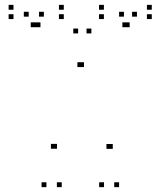

<svg xmlns="http://www.w3.org/2000/svg" viewBox="-20 -760 660 790"><path d="M234 10V-10H214V10ZM318.5 -484V-504H298.5V-484ZM325.5 -484V-504H305.5V-484ZM408 10V-10H388V10ZM470 10V-10H450V10ZM543.5 -691.5V-711.5H523.5V-691.5ZM513.5 -648V-668H493.5V-648ZM604.5 -681.5V-701.5H584.5V-681.5ZM604.5 -720V-740H584.5V-720ZM407.5 -720V-740H387.5V-720ZM407.5 -681.5V-701.5H387.5V-681.5ZM503.5 -648V-668H483.5V-648ZM490 -691.5V-711.5H470V-691.5ZM444 -147.5V-167.5H424V-147.5ZM438 -147.5V-167.5H418V-147.5ZM356 -622.5V-642.5H336V-622.5ZM301.5 -622.5V-642.5H281.5V-622.5ZM214.5 -148V-168H194.5V-148ZM209.5 -148V-168H189.5V-148ZM160.5 -691.5V-711.5H140.5V-691.5ZM146.5 -648V-668H126.5V-648ZM242.5 -681.5V-701.5H222.5V-681.5ZM242.5 -720V-740H222.5V-720ZM35.5 -720V-740H15.5V-720ZM35.5 -681.5V-701.5H15.5V-681.5ZM126.5 -648V-668H106.5V-648ZM98 -691.5V-711.5H78V-691.5ZM171 10V-10H151V10Z"/></svg>

Font: Monaspace Xenon Dots Var
Style: Regular
Weight: 400
Designer: Riley Cran and the Lettermatic Team
Version: Version 1.100 (Monaspace Xenon Dots)